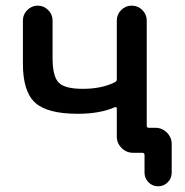

<svg xmlns="http://www.w3.org/2000/svg" viewBox="-20 -565 659 683"><path d="M395.5 -179.7Q395.5 -181.6 393.6 -183.1Q391.6 -184.6 388.7 -183.6Q335 -160.2 256.8 -160.2Q148.4 -160.2 105 -199.7Q61.5 -239.3 61.5 -337.9V-492.2Q61.5 -513.7 77.1 -529.3Q92.8 -544.9 114.3 -544.9Q135.7 -544.9 151.4 -529.3Q167 -513.7 167 -492.2V-358.4Q167 -293 189 -271Q210.9 -249 274.4 -249Q341.8 -249 388.7 -272.5Q395.5 -275.4 395.5 -283.2V-492.2Q395.5 -513.7 411.1 -529.3Q426.8 -544.9 448.7 -544.9Q470.7 -544.9 486.3 -529.3Q502 -513.7 502 -492.2V-117.2Q502 -110.4 509.8 -110.4H533.2Q556.6 -110.4 573.7 -93.3Q590.8 -76.2 590.8 -52.7V48.8Q590.8 69.3 576.7 83.5Q562.5 97.7 542.5 97.7Q522.5 97.7 508.3 83.5Q494.1 69.3 494.1 48.8V-13.7Q494.1 -21.5 486.3 -21.5H458H453.1Q429.7 -21.5 412.6 -38.6Q395.5 -55.7 395.5 -79.1Z"/></svg>

Font: Gen Jyuu Gothic Medium
Style: Regular
Weight: 500
Designer: [Source Han Sans]
Ryoko NISHIZUKA  (kana & ideographs); Paul D. Hunt (Latin, Greek & Cyrillic); Wenlong ZHANG  (bopomofo
Version: Version 1.002.20150607